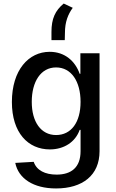

<svg xmlns="http://www.w3.org/2000/svg" viewBox="-20 -846 655 1082"><path d="M296 216C445 216 541 142 541 6V-546H433V-430H429C404 -501 346 -554 260 -554C141 -554 47 -451 47 -271C47 -98 138 -4 261 -4C339 -4 404 -44 429 -114H434V6C434 98 381 138 299 138C234 138 186 114 170 66L66 72C84 160 168 216 296 216ZM159 -272C159 -386 210 -466 296 -466C382 -466 434 -387 434 -272C434 -156 381 -85 296 -85C211 -85 159 -159 159 -272ZM270 -620H345L346 -661C346 -722 363 -765 390 -802L339 -826C291 -786 270 -741 270 -666Z"/></svg>

Font: Wafeq Medium
Style: Regular
Weight: 500
Designer: Rasmus Andersson & Azza Alameddine
Foundry: Google & TypeTogether
Version: Version 3.000;January 28, 2025;FontCreator 15.0.0.3014 64-bi